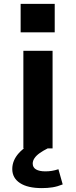

<svg xmlns="http://www.w3.org/2000/svg" viewBox="-20 -762 390 986"><path d="M100 0V-501H250V0ZM86 -596V-742H261V-596ZM195 204Q122 204 82.5 178Q43 152 43 106Q43 62 76.5 24.5Q110 -13 177 -41L225 0Q201 12 183.5 24.5Q166 37 157 50.5Q148 64 148 78Q148 98 165 108Q182 118 213 118Q230 118 246 115.5Q262 113 280 107L302 185Q275 196 249.5 200Q224 204 195 204Z"/></svg>

Font: Nunito Sans 7pt Expanded
Style: Bold
Weight: 700
Width: 7
Designer: Vernon Adams
Foundry: Vernon Adams
Version: Version 3.101;gftools[0.9.27]